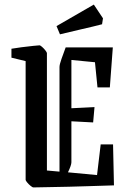

<svg xmlns="http://www.w3.org/2000/svg" viewBox="-20 -810 569 839"><path d="M30 -558V-597Q46 -600 73.5 -603.5Q101 -607 125 -609.5Q149 -612 153 -612Q156 -612 164 -605Q172 -598 178.5 -589.5Q185 -581 185 -578V-65L240 -60V-517Q240 -528 248.5 -552Q257 -576 267 -603H473L460 -428H406L395 -538L292 -548V-337L393 -342L387 -275L292 -280V-101Q292 -88 277 -57L404 -45L420 -179H474L478 0Q415 2 367 3.5Q319 5 280 6Q241 7 204.5 7.5Q168 8 126 9Q122 9 113.5 2Q105 -5 98.5 -13Q92 -21 92 -24V-543ZM242 -660 227 -696 390 -790 430 -730 426 -704Q388 -694 337 -682.5Q286 -671 242 -660Z"/></svg>

Font: Grenze Gotisch
Style: Regular
Weight: 400
Designer: Renata Polastri
Foundry: Omnibus-Type
Version: Version 1.001